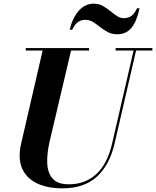

<svg xmlns="http://www.w3.org/2000/svg" viewBox="-20 -1012 851 1047"><path d="M446 -904Q422.5 -904 405.5 -892.2Q388.5 -880.5 374 -850H360Q375 -914 409.2 -953Q443.5 -992 491.5 -992Q518.5 -992 540 -980Q561.5 -968 580.5 -952.5Q599.5 -937 617.5 -925Q635.5 -913 655.5 -913Q679 -913 696 -925Q713 -937 727.5 -967H741Q726 -896 697 -860.5Q668 -825 620 -825Q590.5 -825 568 -837Q545.5 -849 526 -864.5Q506.5 -880 487.2 -892Q468 -904 446 -904ZM120.5 -750H465.5V-736.5H367.5L250.5 -240Q236 -177.5 237.5 -124.5Q239 -71.5 266 -39.2Q293 -7 355 -7Q444 -7 504.8 -62.2Q565.5 -117.5 591.5 -230L708.5 -736.5H610.5V-750H811V-736.5H722L605 -230Q578 -112.5 508.5 -48.8Q439 15 320.5 15Q239 15 181.8 -12.2Q124.5 -39.5 100.5 -93.8Q76.5 -148 95.5 -230L212.5 -736.5H120.5Z"/></svg>

Font: Bodoni* 16pt
Style: Bold Italic
Weight: 700
Italic angle: -13°
Version: Version 2.3